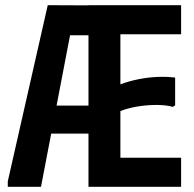

<svg xmlns="http://www.w3.org/2000/svg" viewBox="-20 -720 746 740"><path d="M10 0V-21L164 -700L397 -699V-584H250L138 0ZM132 -313H405V-205H132ZM678 -700V-588H444V-395Q476 -407 513 -414.5Q550 -422 586.5 -423.5Q623 -425 655 -421V-314L646 -308Q622 -315 588 -315.5Q554 -316 516 -310.5Q478 -305 444 -292V-112H678V0H321V-700Z"/></svg>

Font: Phudu Light Medium
Style: Regular
Weight: 500
Version: Version 1.005;gftools[0.9.23]